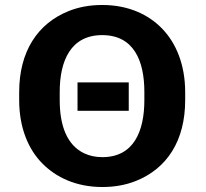

<svg xmlns="http://www.w3.org/2000/svg" viewBox="-20 -741 826 771"><path d="M497 -296V-410H291.3V-296ZM723.6 -339V-371C723.6 -480.7 687.4 -568.4 630.1 -627C576.9 -681.4 497.6 -721 390.3 -721C341.2 -721 296.2 -712.8 255.6 -696.5C131.1 -646.6 57 -534.3 57 -371V-339C57 -229.3 93 -141.4 151.1 -83.5C204.9 -29.7 284.1 10 391.4 10C440.5 10 485.4 1.8 526.1 -14.5C650.6 -64.4 723.6 -175.6 723.6 -339ZM391.4 -110C364.3 -110 340.1 -115 318.8 -125C247.5 -158.5 219.8 -238.6 219.8 -339V-372C219.8 -497.5 264.6 -600 390.3 -600C516.4 -600 559.7 -498.4 559.7 -372V-339C559.7 -213.7 516.9 -110 391.4 -110Z"/></svg>

Font: Asimov
Style: Wid
Weight: 500
Designer: Google
Version: Version 2.000980; 2014